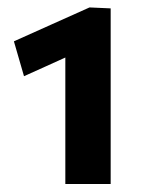

<svg xmlns="http://www.w3.org/2000/svg" viewBox="-20 -784 376 504"><path d="M151.5 -301V-633Q126 -621.5 99 -609.2Q72 -597 43 -584L16.5 -675.5Q67.5 -698.5 116.8 -720.5Q166 -742.5 215 -764.5L270.5 -762V-301Z"/></svg>

Font: Commissioner
Style: Bold
Weight: 700
Designer: Kostas Bartsokas
Foundry: Kostas Bartsokas
Version: Version 1.000; ttfautohint (v1.8.3)